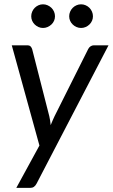

<svg xmlns="http://www.w3.org/2000/svg" viewBox="-20 -722 536 913"><path d="M36 0ZM154 151Q148.5 161.5 141.2 166.5Q134 171.5 123 171.5H57.5L167.5 -30L36 -506.5H109.5Q120.5 -506.5 125.5 -501.2Q130.5 -496 133 -488L214.5 -169Q217 -158.5 218.5 -148Q220 -137.5 221 -127Q225 -137.5 229.8 -148.2Q234.5 -159 239.5 -169.5L399.5 -489Q403.5 -497 410.8 -501.8Q418 -506.5 425.5 -506.5H496ZM241.5 -644.5Q241.5 -633 237 -623Q232.5 -613 224.5 -605.5Q216.5 -598 206.2 -593.5Q196 -589 184.5 -589Q173 -589 163 -593.5Q153 -598 145.2 -605.5Q137.5 -613 133 -623Q128.5 -633 128.5 -644.5Q128.5 -656 133 -666.5Q137.5 -677 145.2 -684.8Q153 -692.5 163 -697Q173 -701.5 184.5 -701.5Q196 -701.5 206.2 -697Q216.5 -692.5 224.5 -684.8Q232.5 -677 237 -666.5Q241.5 -656 241.5 -644.5ZM422 -644.5Q422 -633 417.5 -623Q413 -613 405.2 -605.5Q397.5 -598 387.2 -593.5Q377 -589 365.5 -589Q354 -589 343.8 -593.5Q333.5 -598 325.8 -605.5Q318 -613 313.5 -623Q309 -633 309 -644.5Q309 -656 313.5 -666.5Q318 -677 325.8 -684.8Q333.5 -692.5 343.8 -697Q354 -701.5 365.5 -701.5Q377 -701.5 387.2 -697Q397.5 -692.5 405.2 -684.8Q413 -677 417.5 -666.5Q422 -656 422 -644.5Z"/></svg>

Font: Lato
Style: Italic
Weight: 400
Italic angle: -7°
Designer: Lukasz Dziedzic
Foundry: tyPoland Lukasz Dziedzic
Version: Version 2.007; 2014-02-27